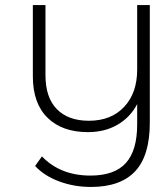

<svg xmlns="http://www.w3.org/2000/svg" viewBox="-20 -542 613 760"><path d="M523 -522H573V-56Q573 74 515 136Q457 198 340 198Q273 198 214 176Q155 154 119 115L146 77Q219 153 338 153Q433 153 478 103.5Q523 54 523 -50V-130Q496 -78 445.5 -48.5Q395 -19 328 -19Q226 -19 168 -76Q110 -133 110 -240V-522H160V-244Q160 -156 205 -110Q250 -64 332 -64Q420 -64 471.5 -119Q523 -174 523 -267Z"/></svg>

Font: mBank Light
Style: Regular
Weight: 300
Designer: Julieta Ulanovsky
Foundry: Julieta Ulanovsky
Version: Version 7.200;PS 007.200;hotconv 1.0.88;makeotf.lib2.5.64775